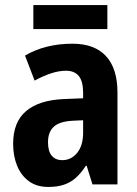

<svg xmlns="http://www.w3.org/2000/svg" viewBox="-20 -730 544 760"><path d="M267 -557Q354 -557 399.5 -508Q445 -459 445 -363V0H346L323 -74H320Q301 -45 280.5 -26.5Q260 -8 233.5 1Q207 10 171 10Q125 10 94 -13Q63 -36 47.5 -74.5Q32 -113 32 -161Q32 -247 83.5 -290.5Q135 -334 234 -338L309 -341V-362Q309 -408 292 -429Q275 -450 241 -450Q214 -450 183 -440Q152 -430 117 -411L79 -510Q118 -533 165 -545Q212 -557 267 -557ZM266 -252Q215 -249 192.5 -228Q170 -207 170 -167Q170 -131 185 -113.5Q200 -96 226 -96Q262 -96 285.5 -125Q309 -154 309 -205V-254ZM405 -710V-615H112V-710Z"/></svg>

Font: Noto Sans Khmer Condensed
Style: Bold
Weight: 700
Width: 3
Designer: Danh Hong and the Monotype Design Team
Foundry: Monotype Imaging Inc.
Version: Version 2.004